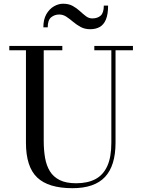

<svg xmlns="http://www.w3.org/2000/svg" viewBox="-20 -997 772 1032"><path d="M694.5 -750V-727H601V-230Q601 -106.5 544.5 -46Q488 14.5 369.5 14.5Q240 14.5 179.8 -43Q119.5 -100.5 119.5 -230V-727H30V-750H315V-727H215V-240Q215 -190.5 222.2 -148.8Q229.5 -107 248.2 -76.5Q267 -46 301.2 -29Q335.5 -12 389.5 -12Q450.5 -12 492.5 -34Q534.5 -56 556.5 -104Q578.5 -152 578.5 -230V-727H487V-750ZM465 -840Q435.5 -840 413.5 -852Q391.5 -864 373.2 -879.5Q355 -895 337 -907Q319 -919 298 -919Q273.5 -919 255 -904Q236.5 -889 236.5 -850H213Q213 -892.5 229.2 -920.8Q245.5 -949 270 -963Q294.5 -977 319 -977Q349.5 -977 371 -965Q392.5 -953 409.2 -937.5Q426 -922 441.8 -910Q457.5 -898 476 -898Q504 -898 521 -913Q538 -928 538 -967H561Q561 -920 549.2 -892Q537.5 -864 516 -852Q494.5 -840 465 -840Z"/></svg>

Font: BodoniModa 10 Custom
Style: Regular
Weight: 400
Designer: Owen Earl
Foundry: indestructible type
Version: Version 2.005